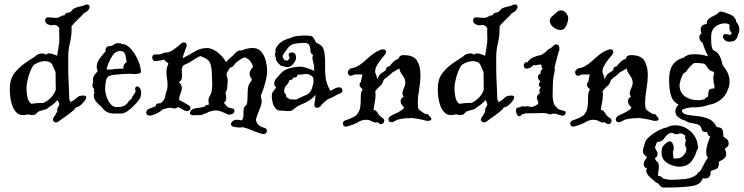

<svg xmlns="http://www.w3.org/2000/svg" viewBox="-20 -513 3347 864"><path d="M243 34Q240 35 237.5 36.5Q235 38 232 38Q227 38 222.5 34Q218 30 218 24Q218 20 223 13Q228 7 231.5 0Q235 -7 238 -13Q238 -15 237.5 -15.5Q237 -16 237 -17Q237 -25 241 -30.5Q245 -36 247 -43Q247 -47 244.5 -52Q242 -57 239 -63Q222 -43 199 -30Q195 -25 189 -22L172 -17Q168 -16 163 -14.5Q158 -13 153 -11Q146 -4 140.5 0.5Q135 5 124 5Q119 5 115 3.5Q111 2 106 2Q102 2 96.5 3.5Q91 5 84 5Q65 5 53 -8Q41 -21 34.5 -40Q28 -59 26 -79Q24 -99 24 -112Q24 -155 42 -180Q60 -205 86 -224Q88 -226 89.5 -227Q91 -228 93 -229Q104 -237 115 -244Q126 -251 137 -258L139 -260Q151 -272 166 -272H172Q172 -272 172.5 -272.5Q173 -273 174 -273Q176 -273 180.5 -270Q185 -267 187 -268Q197 -273 201 -273Q205 -273 209 -272Q213 -271 218 -269Q223 -268 228 -266Q233 -264 237 -262Q240 -282 243.5 -301Q247 -320 247 -339Q247 -347 246.5 -359.5Q246 -372 247 -385Q243 -392 237.5 -396.5Q232 -401 225 -401H222Q220 -400 217.5 -399.5Q215 -399 211 -399Q211 -399 208.5 -399.5Q206 -400 202 -401Q183 -406 183 -421Q183 -435 198 -435Q206 -435 210.5 -434Q215 -433 225 -433H239Q248 -436 254 -440Q260 -444 270 -444Q276 -457 292 -457Q303 -463 306.5 -469Q310 -475 326 -480Q335 -483 344 -484.5Q353 -486 361 -490Q366 -493 371 -493Q383 -493 383 -481Q383 -475 377 -467.5Q371 -460 357 -453Q348 -442 330.5 -425.5Q313 -409 302 -395V-380Q302 -349 294.5 -318.5Q287 -288 287 -257V-212Q287 -173 289 -138Q291 -103 292 -65Q294 -62 296 -58.5Q298 -55 299 -52Q302 -58 310 -60Q320 -68 328 -75.5Q336 -83 356 -83Q368 -83 368 -75Q368 -68 359.5 -57Q351 -46 340.5 -38Q330 -30 324 -30H321L320 -28Q317 -21 300.5 -8Q284 5 266.5 17Q249 29 243 34ZM121 -46Q134 -48 147 -49Q160 -50 176 -50Q218 -71 231 -109Q231 -127 230.5 -147Q230 -167 230 -189Q223 -206 215.5 -221.5Q208 -237 182 -238Q175 -238 162 -235Q149 -232 132 -221Q123 -210 115.5 -190.5Q108 -171 103.5 -150.5Q99 -130 99 -115Q99 -101 103 -78Q107 -55 121 -46Z M493 -2Q457 -2 438 -31Q425 -41 413.5 -54.5Q402 -68 402 -82Q402 -89 405 -96Q400 -107 404 -111L405 -112Q402 -114 399 -118Q396 -122 396 -129Q396 -139 400 -144L399 -145Q398 -148 398 -154Q398 -165 405.5 -175.5Q413 -186 420 -193Q415 -203 415 -212Q415 -232 429.5 -251Q444 -270 455 -282Q453 -306 477 -306Q484 -306 492.5 -312.5Q501 -319 514 -319Q519 -319 522 -318Q525 -317 528 -315Q550 -315 569.5 -292.5Q589 -270 601.5 -241Q614 -212 614 -190Q613 -184 607 -182.5Q601 -181 593 -180H585Q578 -180 571.5 -180.5Q565 -181 562 -181Q552 -181 534 -180Q516 -179 498 -177Q480 -175 471 -171Q461 -167 457 -150Q453 -133 453 -110Q453 -99 459 -80Q465 -61 476.5 -46Q488 -31 505 -31Q527 -31 538.5 -37Q550 -43 557 -54Q559 -59 566 -63.5Q573 -68 574 -74Q576 -80 582 -87Q588 -94 590 -101Q591 -103 589.5 -106.5Q588 -110 588 -114Q588 -117 590 -120.5Q592 -124 598 -124Q604 -124 609.5 -116.5Q615 -109 615 -95Q615 -92 615 -89Q615 -86 614 -83Q611 -71 608 -68Q607 -65 604 -62Q601 -59 598 -54Q591 -46 578.5 -33.5Q566 -21 551.5 -11.5Q537 -2 525 -2ZM459 -201Q462 -200 465 -200Q468 -200 471 -200Q477 -200 482.5 -200.5Q488 -201 494 -202Q502 -203 509.5 -203.5Q517 -204 522 -204H536Q535 -206 535 -210Q535 -223 550 -234Q548 -245 546 -258Q544 -271 536 -280L527 -283Q524 -283 522 -284Q500 -283 488 -265.5Q476 -248 469 -230Q466 -224 464.5 -217.5Q463 -211 459 -201Z M1162 90Q1146 87 1120.5 76Q1095 65 1072 59Q1066 61 1061 61Q1056 61 1046 60Q1036 59 1027.5 56Q1019 53 1019 46Q1019 41 1025 34Q1032 26 1047 26Q1058 26 1068 29Q1075 22 1075.5 6Q1076 -10 1076 -17Q1076 -26 1080 -31.5Q1084 -37 1088 -40L1090 -42Q1094 -56 1094 -75.5Q1094 -95 1095.5 -113Q1097 -131 1106 -142Q1109 -146 1108.5 -145Q1108 -144 1110 -148Q1116 -156 1109.5 -163Q1103 -170 1103 -182Q1103 -187 1106 -194Q1109 -201 1116 -209Q1118 -211 1118 -211.5Q1118 -212 1118 -212Q1118 -221 1108 -235.5Q1098 -250 1080 -255Q1070 -251 1060 -244.5Q1050 -238 1041 -230Q1036 -223 1031.5 -218Q1027 -213 1023 -211Q1022 -210 1019 -209.5Q1016 -209 1014 -207Q1006 -195 1000 -184Q999 -174 1002.5 -165Q1006 -156 1004 -143Q1003 -133 1002.5 -119Q1002 -105 994 -97L995 -95Q996 -91 997 -84.5Q998 -78 998 -72Q998 -65 995.5 -59Q993 -53 987 -51Q993 -45 995 -42L999 -37Q1004 -30 1009 -29L1020 -26Q1035 -25 1035 -14Q1035 -1 1018 2Q1017 2 1015.5 2.5Q1014 3 1012 3Q1004 3 991 -5Q981 -9 971.5 -12.5Q962 -16 951 -16Q942 -16 933.5 -13.5Q925 -11 917 -9Q913 -5 906 -3Q899 -1 893 1Q890 5 882 5H870Q864 5 859 5.5Q854 6 852 6Q835 6 835 -4Q835 -11 841 -17Q847 -23 854 -24Q859 -27 866 -27Q876 -27 885 -29.5Q894 -32 903 -34L906 -40Q909 -41 912.5 -41Q916 -41 919 -41Q920 -47 919 -52.5Q918 -58 918 -63Q918 -71 924 -81Q931 -92 933 -105.5Q935 -119 935 -133Q935 -141 934.5 -148.5Q934 -156 934 -163Q934 -198 928 -222.5Q922 -247 887 -258L882 -261Q869 -256 857.5 -248Q846 -240 834 -233Q815 -223 808.5 -221Q802 -219 798 -202Q798 -194 798.5 -186.5Q799 -179 799 -173Q799 -157 794 -151Q792 -148 786 -144L785 -143L787 -141Q798 -131 798 -118Q798 -105 792 -91.5Q786 -78 786 -63Q787 -63 795.5 -58.5Q804 -54 813.5 -48.5Q823 -43 826 -41Q837 -36 837 -27Q837 -13 820 -13Q813 -13 801 -20.5Q789 -28 781 -32L780 -31Q774 -25 766 -25Q760 -25 756 -26.5Q752 -28 746 -28Q738 -28 729.5 -25.5Q721 -23 713 -21Q711 -19 707 -17Q700 -9 682 -1Q664 7 655 7Q638 7 638 -6Q638 -20 655 -25Q660 -27 666.5 -29.5Q673 -32 680 -35Q682 -48 694 -48H702Q720 -61 723 -77Q727 -99 730.5 -106Q734 -113 734 -129Q734 -145 731.5 -160Q729 -175 729 -189Q729 -208 737 -224L738 -227Q735 -230 732 -232L727 -236Q723 -239 718 -245Q713 -244 707 -242Q701 -240 694 -240Q690 -240 687 -239Q684 -238 679 -238Q672 -238 668.5 -243Q665 -248 665 -253Q665 -268 679 -268H694Q703 -268 711 -272.5Q719 -277 729 -277H734L737 -278L741 -279Q755 -284 771 -297Q787 -310 795 -317Q800 -322 807 -322Q820 -322 820 -309Q820 -303 818 -300Q807 -275 802 -251L804 -252Q830 -265 856 -281Q882 -297 913 -297Q933 -297 959 -277.5Q985 -258 997 -233Q1011 -250 1030 -264Q1032 -267 1034.5 -270Q1037 -273 1041 -277Q1046 -281 1052 -284Q1058 -287 1065 -286H1068Q1093 -297 1117 -297Q1142 -297 1156 -280Q1170 -263 1176 -239.5Q1182 -216 1182 -197Q1182 -172 1174 -142Q1166 -112 1155 -85Q1154 -84 1154 -81Q1154 -75 1156.5 -66.5Q1159 -58 1157 -51Q1154 -33 1145 -13Q1136 7 1131 27Q1131 28 1133 32Q1140 55 1169 62Q1181 65 1181 76Q1181 82 1176 86.5Q1171 91 1162 90Z M1243 -15Q1228 -15 1219 -26.5Q1210 -38 1206.5 -53Q1203 -68 1203 -80Q1203 -93 1209 -101.5Q1215 -110 1223 -119L1222 -120Q1214 -128 1214 -137Q1214 -149 1223.5 -160Q1233 -171 1240 -179Q1257 -199 1283 -206Q1309 -213 1334 -213Q1340 -213 1359 -207.5Q1378 -202 1394 -194Q1394 -203 1393.5 -211.5Q1393 -220 1390 -230Q1389 -235 1387.5 -241Q1386 -247 1386 -253Q1386 -260 1389 -266Q1377 -271 1377 -284Q1377 -320 1352 -320Q1321 -320 1297 -314Q1284 -308 1275 -296.5Q1266 -285 1253 -265Q1251 -261 1251 -259Q1253 -255 1254.5 -251.5Q1256 -248 1258 -245Q1265 -240 1274 -240Q1274 -240 1278.5 -245Q1283 -250 1283 -251V-255Q1279 -260 1279 -265Q1279 -277 1294 -277Q1301 -277 1306.5 -272Q1312 -267 1312 -255V-251Q1312 -241 1300 -226Q1288 -211 1274 -211Q1269 -211 1263.5 -212.5Q1258 -214 1253 -215Q1249 -215 1245 -217Q1241 -219 1236 -225Q1230 -230 1225.5 -237Q1221 -244 1221 -253Q1220 -258 1218.5 -261.5Q1217 -265 1217 -266Q1217 -271 1218.5 -274.5Q1220 -278 1221 -281Q1217 -288 1221 -294Q1230 -314 1247 -325Q1264 -336 1284 -341Q1300 -349 1317.5 -351Q1335 -353 1356 -353Q1382 -353 1387.5 -347Q1393 -341 1402 -322Q1421 -313 1429.5 -303.5Q1438 -294 1441 -268Q1444 -242 1443 -215Q1442 -188 1445.5 -162.5Q1449 -137 1462 -113Q1463 -110 1467 -104Q1476 -109 1485 -114Q1494 -119 1504 -120H1507Q1514 -120 1517.5 -115.5Q1521 -111 1521 -106Q1521 -102 1518 -97.5Q1515 -93 1509 -92Q1503 -91 1490 -83Q1477 -75 1465 -71Q1452 -65 1442 -56.5Q1432 -48 1421 -34Q1415 -28 1408 -28Q1392 -28 1395 -47Q1396 -49 1397.5 -61Q1399 -73 1400 -87Q1394 -78 1383.5 -69.5Q1373 -61 1354 -51Q1352 -50 1346.5 -47.5Q1341 -45 1338 -44Q1328 -40 1319 -34.5Q1310 -29 1301 -21Q1297 -17 1291.5 -15Q1286 -13 1277 -13Q1273 -13 1267 -13.5Q1261 -14 1254 -15ZM1308 -65Q1313 -65 1315 -66Q1341 -79 1355 -84.5Q1369 -90 1376.5 -100.5Q1384 -111 1390 -138Q1390 -140 1390.5 -142.5Q1391 -145 1391 -149Q1391 -162 1388 -166Q1375 -180 1357 -180Q1347 -180 1337.5 -178Q1328 -176 1319 -177Q1317 -164 1305 -164H1300Q1296 -153 1286 -153H1283Q1279 -139 1269 -129.5Q1259 -120 1259 -104V-97Q1269 -87 1269 -75Q1275 -73 1279.5 -69.5Q1284 -66 1288 -66H1289Z M1537 57Q1530 57 1526.5 52.5Q1523 48 1523 43Q1523 33 1533 29L1550 23Q1558 20 1566 16Q1574 12 1581 8Q1599 -10 1601.5 -33.5Q1604 -57 1603.5 -78Q1603 -99 1612 -111Q1598 -122 1598 -132Q1598 -140 1604 -144Q1605 -152 1607.5 -161.5Q1610 -171 1611 -178H1577Q1573 -177 1570 -175.5Q1567 -174 1563 -173Q1562 -173 1561 -172.5Q1560 -172 1558 -172Q1552 -172 1548.5 -177Q1545 -182 1545 -187Q1545 -195 1551 -199Q1555 -205 1562 -206Q1567 -207 1571 -208Q1575 -209 1579 -210Q1602 -221 1619.5 -237Q1637 -253 1655 -267.5Q1673 -282 1696 -290Q1699 -291 1703 -291Q1717 -291 1717 -279Q1717 -274 1712 -267Q1706 -260 1695.5 -247Q1685 -234 1676.5 -219Q1668 -204 1668 -191Q1668 -189 1668.5 -187Q1669 -185 1670 -183Q1677 -167 1677 -155Q1683 -170 1688 -176Q1693 -182 1700 -186Q1707 -190 1717 -198V-200Q1717 -211 1729 -214L1733 -215Q1741 -226 1749.5 -234.5Q1758 -243 1774 -249V-251Q1778 -265 1796 -265Q1842 -265 1857 -239.5Q1872 -214 1872 -177Q1872 -146 1866 -111Q1860 -76 1860 -48Q1860 -34 1863 -23Q1864 -21 1873.5 -13.5Q1883 -6 1893 -1L1898 0L1904 1L1907 2Q1907 4 1914 11Q1921 18 1921 23Q1921 31 1903 31Q1899 31 1895 29.5Q1891 28 1886 27Q1876 25 1867 23Q1858 21 1848 20L1840 19Q1839 19 1838 18.5Q1837 18 1837 18Q1825 18 1804.5 19.5Q1784 21 1768 26Q1763 28 1759 30.5Q1755 33 1751 35Q1748 37 1742 37Q1728 37 1728 24Q1728 17 1735 11Q1744 4 1758 -1Q1771 -7 1784 -15Q1797 -23 1798 -29Q1797 -31 1795.5 -33Q1794 -35 1792 -36Q1783 -47 1783 -57Q1783 -67 1788.5 -72Q1794 -77 1797 -79Q1791 -84 1791 -92Q1791 -103 1797.5 -116.5Q1804 -130 1804 -139Q1804 -154 1798 -164Q1792 -174 1785.5 -183Q1779 -192 1777 -205Q1770 -201 1762.5 -196.5Q1755 -192 1747 -188Q1742 -183 1736.5 -178Q1731 -173 1724 -168Q1720 -165 1716 -162Q1712 -159 1707 -154Q1702 -141 1699.5 -136Q1697 -131 1684 -120Q1673 -110 1669 -103V-100Q1669 -97 1669.5 -93.5Q1670 -90 1670 -87Q1670 -70 1666.5 -53Q1663 -36 1661 -19Q1673 -17 1679 -5.5Q1685 6 1693 12Q1699 15 1704 20Q1709 24 1709 31Q1709 37 1704.5 41.5Q1700 46 1695 46Q1690 46 1686 42Q1680 38 1676 37Q1666 41 1654.5 33.5Q1643 26 1626 26Q1619 26 1611.5 28Q1604 30 1597 33Q1592 37 1585 40.5Q1578 44 1570 47L1561 50Q1557 51 1552 53Q1547 55 1542 56Q1541 56 1540 56.5Q1539 57 1537 57Z M2169 34Q2166 35 2163.5 36.5Q2161 38 2158 38Q2153 38 2148.5 34Q2144 30 2144 24Q2144 20 2149 13Q2154 7 2157.5 0Q2161 -7 2164 -13Q2164 -15 2163.5 -15.5Q2163 -16 2163 -17Q2163 -25 2167 -30.5Q2171 -36 2173 -43Q2173 -47 2170.5 -52Q2168 -57 2165 -63Q2148 -43 2125 -30Q2121 -25 2115 -22L2098 -17Q2094 -16 2089 -14.5Q2084 -13 2079 -11Q2072 -4 2066.5 0.5Q2061 5 2050 5Q2045 5 2041 3.5Q2037 2 2032 2Q2028 2 2022.5 3.5Q2017 5 2010 5Q1991 5 1979 -8Q1967 -21 1960.5 -40Q1954 -59 1952 -79Q1950 -99 1950 -112Q1950 -155 1968 -180Q1986 -205 2012 -224Q2014 -226 2015.5 -227Q2017 -228 2019 -229Q2030 -237 2041 -244Q2052 -251 2063 -258L2065 -260Q2077 -272 2092 -272H2098Q2098 -272 2098.5 -272.5Q2099 -273 2100 -273Q2102 -273 2106.5 -270Q2111 -267 2113 -268Q2123 -273 2127 -273Q2131 -273 2135 -272Q2139 -271 2144 -269Q2149 -268 2154 -266Q2159 -264 2163 -262Q2166 -282 2169.5 -301Q2173 -320 2173 -339Q2173 -347 2172.5 -359.5Q2172 -372 2173 -385Q2169 -392 2163.5 -396.5Q2158 -401 2151 -401H2148Q2146 -400 2143.5 -399.5Q2141 -399 2137 -399Q2137 -399 2134.5 -399.5Q2132 -400 2128 -401Q2109 -406 2109 -421Q2109 -435 2124 -435Q2132 -435 2136.5 -434Q2141 -433 2151 -433H2165Q2174 -436 2180 -440Q2186 -444 2196 -444Q2202 -457 2218 -457Q2229 -463 2232.5 -469Q2236 -475 2252 -480Q2261 -483 2270 -484.5Q2279 -486 2287 -490Q2292 -493 2297 -493Q2309 -493 2309 -481Q2309 -475 2303 -467.5Q2297 -460 2283 -453Q2274 -442 2256.5 -425.5Q2239 -409 2228 -395V-380Q2228 -349 2220.5 -318.5Q2213 -288 2213 -257V-212Q2213 -173 2215 -138Q2217 -103 2218 -65Q2220 -62 2222 -58.5Q2224 -55 2225 -52Q2228 -58 2236 -60Q2246 -68 2254 -75.5Q2262 -83 2282 -83Q2294 -83 2294 -75Q2294 -68 2285.5 -57Q2277 -46 2266.5 -38Q2256 -30 2250 -30H2247L2246 -28Q2243 -21 2226.5 -8Q2210 5 2192.5 17Q2175 29 2169 34ZM2047 -46Q2060 -48 2073 -49Q2086 -50 2102 -50Q2144 -71 2157 -109Q2157 -127 2156.5 -147Q2156 -167 2156 -189Q2149 -206 2141.5 -221.5Q2134 -237 2108 -238Q2101 -238 2088 -235Q2075 -232 2058 -221Q2049 -210 2041.5 -190.5Q2034 -171 2029.5 -150.5Q2025 -130 2025 -115Q2025 -101 2029 -78Q2033 -55 2047 -46Z M2501 -378Q2486 -378 2470 -390.5Q2454 -403 2454 -421Q2454 -429 2463 -438Q2472 -447 2478 -452L2492 -463Q2494 -465 2498.5 -465.5Q2503 -466 2506 -466Q2519 -466 2528 -453.5Q2537 -441 2537 -432Q2537 -424 2533.5 -411Q2530 -398 2522.5 -388Q2515 -378 2501 -378ZM2511 8Q2511 8 2505 6Q2503 6 2500 5Q2497 4 2494 3Q2487 1 2481 -0.5Q2475 -2 2473 -2Q2469 -2 2463 0Q2457 2 2455 2Q2454 2 2451.5 1Q2449 0 2448 0Q2445 -1 2442 -2Q2439 -3 2435 -3Q2430 -5 2423 -4.5Q2416 -4 2413 -4L2352 -3Q2349 -3 2348 -4Q2340 0 2334 0H2331Q2324 10 2317 10Q2310 10 2306 2Q2302 -6 2302 -16Q2302 -30 2316 -30H2319Q2325 -35 2333 -35Q2336 -35 2342 -33Q2348 -35 2352 -35Q2358 -35 2362.5 -33.5Q2367 -32 2373 -32Q2378 -32 2386 -36Q2394 -40 2400 -44L2403 -53Q2396 -65 2396 -74Q2396 -86 2410 -94Q2407 -100 2407 -105Q2407 -112 2414 -119Q2405 -124 2405 -132Q2405 -137 2409 -144Q2411 -146 2412 -148Q2401 -153 2401 -167Q2401 -179 2413 -181Q2413 -183 2412.5 -184Q2412 -185 2412 -186Q2412 -192 2415 -196Q2418 -200 2422 -203Q2415 -211 2417 -220Q2413 -224 2404 -222Q2403 -222 2402 -221.5Q2401 -221 2399 -221Q2393 -219 2391 -219L2381 -221Q2379 -219 2379 -218Q2368 -208 2359.5 -206Q2351 -204 2351 -204Q2337 -204 2337 -219Q2337 -224 2340.5 -228.5Q2344 -233 2351 -233H2354Q2362 -247 2380 -255Q2398 -263 2414 -265Q2419 -268 2424 -271Q2429 -274 2433 -277Q2435 -278 2436.5 -280Q2438 -282 2439 -283L2441 -285Q2442 -286 2442 -286.5Q2442 -287 2442 -287L2450 -292L2459 -297Q2460 -297 2464 -301Q2467 -304 2472.5 -309Q2478 -314 2482 -313Q2492 -313 2494.5 -308Q2497 -303 2497 -295Q2498 -288 2497 -286Q2496 -285 2494.5 -281.5Q2493 -278 2491 -270Q2487 -257 2483.5 -241.5Q2480 -226 2476 -211Q2475 -207 2476 -202.5Q2477 -198 2476 -193Q2474 -183 2472 -173.5Q2470 -164 2469 -154Q2468 -142 2467.5 -124.5Q2467 -107 2467 -93.5Q2467 -80 2467 -77Q2467 -74 2468.5 -64Q2470 -54 2472 -47Q2478 -33 2493 -22Q2495 -21 2498 -20Q2501 -19 2503 -18L2515 -15Q2519 -14 2522.5 -12Q2526 -10 2526 -7V-6Q2526 -1 2521 3.5Q2516 8 2511 8Z M2560 57Q2553 57 2549.5 52.5Q2546 48 2546 43Q2546 33 2556 29L2573 23Q2581 20 2589 16Q2597 12 2604 8Q2622 -10 2624.5 -33.5Q2627 -57 2626.5 -78Q2626 -99 2635 -111Q2621 -122 2621 -132Q2621 -140 2627 -144Q2628 -152 2630.5 -161.5Q2633 -171 2634 -178H2600Q2596 -177 2593 -175.5Q2590 -174 2586 -173Q2585 -173 2584 -172.5Q2583 -172 2581 -172Q2575 -172 2571.5 -177Q2568 -182 2568 -187Q2568 -195 2574 -199Q2578 -205 2585 -206Q2590 -207 2594 -208Q2598 -209 2602 -210Q2625 -221 2642.5 -237Q2660 -253 2678 -267.5Q2696 -282 2719 -290Q2722 -291 2726 -291Q2740 -291 2740 -279Q2740 -274 2735 -267Q2729 -260 2718.5 -247Q2708 -234 2699.5 -219Q2691 -204 2691 -191Q2691 -189 2691.5 -187Q2692 -185 2693 -183Q2700 -167 2700 -155Q2706 -170 2711 -176Q2716 -182 2723 -186Q2730 -190 2740 -198V-200Q2740 -211 2752 -214L2756 -215Q2764 -226 2772.5 -234.5Q2781 -243 2797 -249V-251Q2801 -265 2819 -265Q2865 -265 2880 -239.5Q2895 -214 2895 -177Q2895 -146 2889 -111Q2883 -76 2883 -48Q2883 -34 2886 -23Q2887 -21 2896.5 -13.5Q2906 -6 2916 -1L2921 0L2927 1L2930 2Q2930 4 2937 11Q2944 18 2944 23Q2944 31 2926 31Q2922 31 2918 29.5Q2914 28 2909 27Q2899 25 2890 23Q2881 21 2871 20L2863 19Q2862 19 2861 18.5Q2860 18 2860 18Q2848 18 2827.5 19.5Q2807 21 2791 26Q2786 28 2782 30.5Q2778 33 2774 35Q2771 37 2765 37Q2751 37 2751 24Q2751 17 2758 11Q2767 4 2781 -1Q2794 -7 2807 -15Q2820 -23 2821 -29Q2820 -31 2818.5 -33Q2817 -35 2815 -36Q2806 -47 2806 -57Q2806 -67 2811.5 -72Q2817 -77 2820 -79Q2814 -84 2814 -92Q2814 -103 2820.5 -116.5Q2827 -130 2827 -139Q2827 -154 2821 -164Q2815 -174 2808.5 -183Q2802 -192 2800 -205Q2793 -201 2785.5 -196.5Q2778 -192 2770 -188Q2765 -183 2759.5 -178Q2754 -173 2747 -168Q2743 -165 2739 -162Q2735 -159 2730 -154Q2725 -141 2722.5 -136Q2720 -131 2707 -120Q2696 -110 2692 -103V-100Q2692 -97 2692.5 -93.5Q2693 -90 2693 -87Q2693 -70 2689.5 -53Q2686 -36 2684 -19Q2696 -17 2702 -5.5Q2708 6 2716 12Q2722 15 2727 20Q2732 24 2732 31Q2732 37 2727.5 41.5Q2723 46 2718 46Q2713 46 2709 42Q2703 38 2699 37Q2689 41 2677.5 33.5Q2666 26 2649 26Q2642 26 2634.5 28Q2627 30 2620 33Q2615 37 2608 40.5Q2601 44 2593 47L2584 50Q2580 51 2575 53Q2570 55 2565 56Q2564 56 2563 56.5Q2562 57 2560 57Z M2969 331Q2959 331 2953 326Q2947 321 2944 314Q2937 311 2931.5 307.5Q2926 304 2922 299Q2910 291 2899 278.5Q2888 266 2888 256Q2888 253 2889 250Q2890 247 2891 245Q2877 240 2877 226Q2877 214 2885 204L2888 200Q2891 195 2891 195Q2891 194 2890.5 193.5Q2890 193 2890 192Q2883 187 2878 181.5Q2873 176 2873 166Q2873 162 2876 151Q2879 140 2882.5 129.5Q2886 119 2888 117Q2901 100 2928.5 82.5Q2956 65 2982 60Q2997 51 3019 51Q3050 51 3075.5 68.5Q3101 86 3113 113Q3117 122 3118 129Q3119 134 3120 140Q3121 146 3121 151Q3121 159 3116 162Q3110 189 3091.5 213Q3073 237 3036 237Q3021 237 3002.5 230.5Q2984 224 2970.5 210.5Q2957 197 2957 176Q2957 153 2964 144Q2971 135 2984 126Q2989 123 2993 123Q3002 123 3007 133Q3012 143 3012 154Q3012 159 3010 165L3008 170V172Q3008 176 3009.5 186Q3011 196 3011 200H3026Q3044 200 3056.5 185.5Q3069 171 3069 158Q3069 152 3066 148Q3063 142 3063 138Q3063 133 3064.5 127.5Q3066 122 3066 117V115Q3059 107 3065 99Q3051 87 3043 87Q3038 88 3032.5 89.5Q3027 91 3022 91Q3018 91 3014 89Q3010 87 3006 85Q3003 85 3000 85Q2997 85 2994 86Q2978 95 2969.5 109Q2961 123 2941 126Q2939 126 2938.5 125.5Q2938 125 2937 125Q2932 136 2927 152Q2929 156 2930 157L2933 162Q2935 166 2937 170.5Q2939 175 2939 180Q2939 191 2931 196L2927 199Q2930 210 2937.5 214.5Q2945 219 2945 239Q2945 247 2942 262Q2940 277 2942 279Q2951 279 2955.5 282Q2960 285 2963 290Q2984 296 2999 296Q3026 296 3059 293Q3092 290 3115 273Q3120 263 3128 260Q3138 247 3147 228Q3156 209 3166 196L3163 193Q3158 185 3158 171Q3158 154 3164 135Q3170 116 3175 104L3177 101H3176Q3173 101 3169.5 97.5Q3166 94 3161 81H3159Q3145 81 3141.5 76.5Q3138 72 3136.5 65.5Q3135 59 3130 53Q3125 47 3108 44Q3101 42 3093.5 41Q3086 40 3076 37Q3073 36 3071 34Q3069 32 3067 31Q3048 26 3033.5 15.5Q3019 5 3019 -13Q3019 -22 3023.5 -29.5Q3028 -37 3034 -42Q3008 -55 2999.5 -83Q2991 -111 2991 -157Q2991 -238 3058 -254Q3064 -261 3075.5 -265Q3087 -269 3109 -269Q3136 -269 3164 -260L3167 -259Q3158 -276 3151.5 -292.5Q3145 -309 3142 -320Q3135 -325 3131 -331Q3127 -337 3127 -346Q3127 -356 3137 -363L3136 -366Q3133 -374 3133 -380Q3133 -402 3160 -405V-406Q3160 -421 3170 -429Q3180 -437 3193 -442.5Q3206 -448 3214 -457Q3218 -461 3224 -461Q3231 -461 3239 -457.5Q3247 -454 3254 -452Q3290 -442 3293 -415Q3299 -408 3303 -399.5Q3307 -391 3307 -381Q3307 -369 3301 -357Q3299 -344 3291 -335Q3283 -326 3268 -326H3266Q3265 -326 3264 -325.5Q3263 -325 3262 -325Q3249 -325 3241 -333.5Q3233 -342 3233 -349Q3233 -354 3237.5 -357.5Q3242 -361 3252 -359L3261 -357L3265 -355Q3268 -357 3270 -359.5Q3272 -362 3273 -365L3272 -366Q3263 -375 3262.5 -383.5Q3262 -392 3263 -402Q3259 -404 3254 -406Q3249 -408 3244 -408Q3217 -408 3198.5 -392.5Q3180 -377 3180 -348Q3180 -314 3183 -301.5Q3186 -289 3191 -286.5Q3196 -284 3203.5 -279.5Q3211 -275 3220 -258Q3225 -248 3227.5 -237Q3230 -226 3234 -216Q3247 -202 3255 -184Q3263 -166 3263 -144Q3263 -125 3255 -109Q3246 -82 3222.5 -64Q3199 -46 3173 -42Q3139 -30 3109 -30H3093Q3089 -30 3078 -28Q3067 -26 3057.5 -22.5Q3048 -19 3048 -13Q3053 0 3073 3.5Q3093 7 3119 9.5Q3145 12 3168 21.5Q3191 31 3203 55Q3206 59 3206 59Q3226 60 3230.5 69.5Q3235 79 3235 96V102Q3244 107 3251.5 113.5Q3259 120 3259 132Q3259 141 3254 146.5Q3249 152 3242 156V157Q3248 170 3248 180Q3248 191 3240.5 198.5Q3233 206 3216 214H3215V219Q3215 236 3210 242Q3205 248 3197 250Q3189 252 3178 257V260Q3178 290 3154 290Q3151 290 3148 290Q3145 290 3142 289Q3135 317 3095 324Q3055 331 2969 331ZM3123 -62Q3130 -62 3137 -63.5Q3144 -65 3150 -66Q3153 -71 3158 -74Q3162 -77 3166 -78Q3167 -95 3169.5 -105Q3172 -115 3195 -115V-116Q3195 -121 3195 -124.5Q3195 -128 3194 -132Q3193 -136 3191.5 -141Q3190 -146 3191 -153Q3190 -156 3190 -164Q3190 -174 3194 -183Q3193 -191 3185 -192Q3177 -193 3168 -203Q3162 -211 3158.5 -216.5Q3155 -222 3150 -226Q3122 -231 3103 -229Q3095 -223 3089 -216.5Q3083 -210 3075 -202Q3071 -191 3057 -183Q3053 -180 3048.5 -169Q3044 -158 3041 -146.5Q3038 -135 3038 -130Q3038 -97 3062 -79.5Q3086 -62 3123 -62Z"/></svg>

Font: RU Serius
Style: Regular
Weight: 400
Designer: Robert E. Leuschke
Foundry: Robert E. Leuschke
Version: Version 1.011; ttfautohint (v1.8.3)